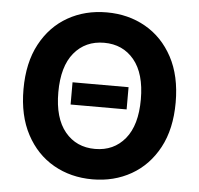

<svg xmlns="http://www.w3.org/2000/svg" viewBox="-53 -791 887 856"><g transform="rotate(5 391.0 -363.5)"><path d="M731.5 -363.6Q731.5 -244.7 686.6 -161.2Q641.7 -77.8 564.6 -33.9Q487.6 9.9 391 9.9Q294 9.9 217 -34.1Q139.9 -78.1 95.2 -161.8Q50.4 -245.4 50.4 -363.6Q50.4 -482.6 95.2 -566.1Q139.9 -649.5 217 -693.4Q294 -737.2 391 -737.2Q487.6 -737.2 564.6 -693.4Q641.7 -649.5 686.6 -566.1Q731.5 -482.6 731.5 -363.6ZM575.6 -363.6Q575.6 -479.4 525.2 -540.3Q474.8 -601.2 391 -601.2Q307.2 -601.2 256.7 -540.3Q206.3 -479.4 206.3 -363.6Q206.3 -248.2 256.7 -187.1Q307.2 -126.1 391 -126.1Q474.8 -126.1 525.2 -187.1Q575.6 -248.2 575.6 -363.6ZM516.3 -413.4V-313.9H265.6V-413.4Z"/></g></svg>

Font: Inter Zeller
Style: Bold
Weight: 700
Designer: Rasmus Andersson; Joe Bland
Foundry: zeller
Version: Version 3.015;git-dec3a8cb1